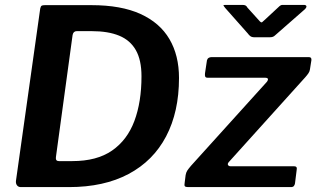

<svg xmlns="http://www.w3.org/2000/svg" viewBox="-20 -763 1290 783"><path d="M65 0Q55 0 49.5 -7Q44 -14 45 -25L144 -728Q146 -737 149.5 -739.5Q153 -742 163 -742H353Q474 -742 553 -706Q632 -670 671 -603.5Q710 -537 710 -445Q710 -307 657.5 -207Q605 -107 504.5 -53.5Q404 0 261 0H65ZM275 -106Q375 -106 437 -149Q499 -192 528 -269.5Q557 -347 557 -452Q557 -518 534 -558.5Q511 -599 466 -617.5Q421 -636 354 -636H293Q279 -636 276 -620L208 -122Q207 -114 210 -110Q213 -106 220 -106ZM747 0Q737 0 734 -3.5Q731 -7 733 -17L737 -49Q739 -60 743.5 -67Q748 -74 759 -87L1069 -430Q1074 -437 1072.5 -441.5Q1071 -446 1060 -446H827Q819 -446 817 -450.5Q815 -455 816 -464L824 -517Q826 -524 831 -527Q836 -530 842 -530H1240Q1251 -530 1250 -518L1244 -480Q1243 -472 1238 -464.5Q1233 -457 1225 -448L913 -102Q907 -95 910 -90Q913 -85 920 -85H1179Q1193 -85 1190 -71L1183 -15Q1182 -9 1178.5 -4.5Q1175 0 1166 0H747ZM1120 -738Q1126 -743 1130.5 -743Q1135 -743 1142 -743H1219Q1228 -743 1229.5 -738Q1231 -733 1223 -725L1102 -619Q1098 -615 1093 -613Q1088 -611 1079 -611H1018Q1007 -611 1001 -615.5Q995 -620 991 -626L898 -731Q893 -737 891.5 -740Q890 -743 898 -743H969Q977 -743 981.5 -740.5Q986 -738 989 -732L1036 -680Q1045 -669 1049 -672.5Q1053 -676 1064 -686Z"/></svg>

Font: Libre Franklin Thin SemiBold
Style: Italic
Weight: 600
Italic angle: -8°
Version: Version 3.000